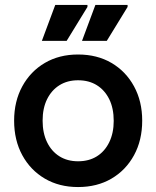

<svg xmlns="http://www.w3.org/2000/svg" viewBox="-20 -740 631 775"><path d="M295 15Q219 15 161 -19Q103 -53 70 -113.5Q37 -174 37 -253Q37 -331 70 -391.5Q103 -452 161 -486Q219 -520 295 -520Q372 -520 430 -486Q488 -452 521 -391.5Q554 -331 554 -253Q554 -174 521 -113.5Q488 -53 430 -19Q372 15 295 15ZM295 -89Q339 -89 371 -109Q403 -129 421 -166Q439 -203 439 -252Q439 -303 421 -339.5Q403 -376 371 -396Q339 -416 295 -416Q252 -416 220 -396Q188 -376 170 -339.5Q152 -303 152 -253Q152 -203 170 -166Q188 -129 220 -109Q252 -89 295 -89ZM311 -575 365 -720H495V-712L411 -575ZM149 -575 203 -720H333V-712L249 -575Z"/></svg>

Font: Fustat
Style: Bold
Weight: 700
Designer: Mohamed Gaber, Khaled Hosny, Laura Garcia Mut
Foundry: Kief Type Foundry, Alif Type Foundry, Hard Type Foundry
Version: Version 1.007